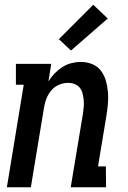

<svg xmlns="http://www.w3.org/2000/svg" viewBox="-20 -789 540 809"><path d="M9 0 80 -432H47V-520H196L184 -446Q195 -464 210 -479.5Q225 -495 243 -506.5Q261 -518 281 -523Q301 -528 321 -528Q347 -528 369.5 -518.5Q392 -509 406 -490Q420 -471 426.5 -447.5Q433 -424 435 -399.5Q437 -375 434.5 -349.5Q432 -324 428 -299L393 -88H426L427 0H278L330 -313Q332 -327 333 -341.5Q334 -356 332.5 -369.5Q331 -383 327.5 -396.5Q324 -410 315.5 -420Q307 -430 294 -435Q281 -440 267 -440Q248 -440 229 -432Q210 -424 197 -409Q184 -394 176.5 -375.5Q169 -357 166 -339L110 0ZM279 -576 228 -624 373 -769 434 -711Z"/></svg>

Font: Iosevka Curly Slab Semibold
Style: Italic
Weight: 600
Italic angle: -9°
Monospace: yes
Designer: Belleve Invis
Foundry: Belleve Invis
Version: Version 22.1.2; ttfautohint (v1.8.4)